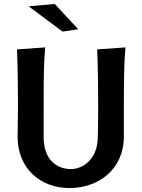

<svg xmlns="http://www.w3.org/2000/svg" viewBox="-20 -940 718 972"><path d="M201 -379C201 -539 201 -619 209 -700L66 -690C70 -590 71 -497 71 -402C71 -334 69 -288 69 -249C69 -86 185 12 332 12C479 12 607 -83 607 -249V-379C607 -539 608 -619 615 -700L472 -690C476 -590 477 -497 477 -402C477 -327 476 -283 475 -243C473 -131 397 -84 339 -84C269 -84 201 -130 201 -245ZM125 -908 297 -780 376 -792 257 -920Z"/></svg>

Font: CantoraOne
Style: Regular
Weight: 400
Designer: Pablo Impallari, Rodrigo Fuenzalida
Foundry: Pablo Impallari
Version: Version 1.001